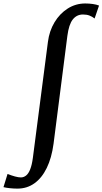

<svg xmlns="http://www.w3.org/2000/svg" viewBox="-136 -835 590 1106"><path d="M-35.5 251.5Q-56 251.5 -78.2 249.2Q-100.5 247 -116 243L-92.5 167Q-70 176 -49.8 181.5Q-29.5 187 -16 187Q0.5 187 14.2 176.2Q28 165.5 38 140.2Q48 115 53.5 73L140 -593.5Q148 -656.5 178 -706.5Q208 -756.5 254 -785.8Q300 -815 355 -815Q377.5 -815 398.5 -812Q419.5 -809 434.5 -803L409 -728.5Q395 -739.5 379.2 -745.5Q363.5 -751.5 342 -751.5Q306 -751.5 283.2 -722.8Q260.5 -694 252 -628L172.5 -7Q161.5 75 133.2 132.8Q105 190.5 62.2 221Q19.5 251.5 -35.5 251.5Z"/></svg>

Font: Merriweather 24pt Medium
Style: Italic
Weight: 500
Italic angle: -7.8°
Version: Version 2.101